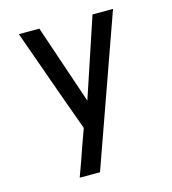

<svg xmlns="http://www.w3.org/2000/svg" viewBox="-109 -610 819 914"><g transform="rotate(-15 300.0 -152.5)"><path d="M171 215Q185 177 198.5 139Q212 101 225 63L251 -9L188 -183L68 -520H169L301 -130L431 -520H532L271 215Z"/></g></svg>

Font: Iosevka Fixed Medium Extended
Style: Regular
Weight: 500
Width: 7
Monospace: yes
Designer: Belleve Invis
Foundry: Belleve Invis
Version: Version 24.1.1; ttfautohint (v1.8.4)